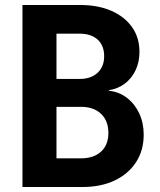

<svg xmlns="http://www.w3.org/2000/svg" viewBox="-20 -750 640 770"><path d="M70.1 0V-730H300.8Q372.9 -730 426.4 -706.7Q479.8 -683.3 509.6 -641.2Q539.3 -599.2 539.3 -541.8Q539.3 -501.5 523.8 -468.5Q508.2 -435.5 480.5 -414.6Q452.7 -393.7 416.4 -388.2V-386.1Q457.7 -381.9 489.4 -357.4Q521 -332.8 538.7 -294.7Q556.3 -256.6 556.3 -209.8Q556.3 -146.9 525.7 -99.7Q495 -52.4 439.8 -26.2Q384.5 0 310.8 0ZM206.5 -115H305Q356.1 -115 385.4 -142.1Q414.7 -169.2 414.7 -217Q414.7 -265.2 385.4 -293.3Q356.1 -321.5 305 -321.5H206.5ZM206.5 -433.4H299Q345.1 -433.4 371.4 -458.1Q397.7 -482.7 397.7 -524.7Q397.7 -567.5 371.5 -591.2Q345.3 -615 299.2 -615H206.5Z"/></svg>

Font: JetBrains Mono
Style: Regular
Weight: 400
Monospace: yes
Designer: Philipp Nurullin, Konstantin Bulenkov
Foundry: JetBrains
Version: Version 2.305